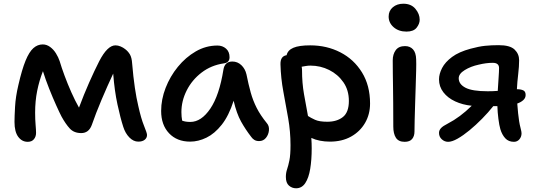

<svg xmlns="http://www.w3.org/2000/svg" viewBox="-20 -752 2899 1033"><path d="M129 11Q98 11 78 -16Q58 -43 58 -96Q58 -123 61 -177.5Q64 -232 79 -295Q98 -378 117.5 -425.5Q137 -473 159.5 -493Q182 -513 210 -513Q231 -513 249.5 -499.5Q268 -486 281 -465Q294 -444 301 -423Q311 -389 327.5 -344.5Q344 -300 364 -255Q384 -210 405 -173Q431 -243 459.5 -307.5Q488 -372 514 -423Q558 -508 601 -508Q615 -508 629 -502Q643 -496 653 -488Q669 -476 679 -459Q689 -442 691 -410Q697 -338 705.5 -280.5Q714 -223 724 -182Q739 -114 755 -75Q771 -36 771 -26Q771 -10 758.5 0Q746 10 724 10Q698 10 676 -12.5Q654 -35 643 -70Q628 -116 612 -190Q596 -264 589 -356Q558 -290 526.5 -215.5Q495 -141 474 -80Q458 -36 417 -36Q378 -36 355.5 -60.5Q333 -85 311 -125Q301 -144 282.5 -185Q264 -226 244.5 -275Q225 -324 211 -369Q191 -318 180 -263Q169 -208 169 -146Q169 -109 171.5 -80.5Q174 -52 174 -37Q174 -17 162.5 -3Q151 11 129 11Z M1003 10Q932 10 889.5 -35Q847 -80 847 -155Q847 -217 871 -279Q895 -341 937 -392.5Q979 -444 1033.5 -475.5Q1088 -507 1150 -507Q1177 -507 1196 -490.5Q1215 -474 1215 -444Q1215 -415 1184 -411Q1116 -401 1064.5 -361.5Q1013 -322 984.5 -265.5Q956 -209 956 -149Q956 -136 957 -125Q958 -114 960 -103Q977 -96 1004 -96Q1063 -96 1111.5 -167.5Q1160 -239 1182 -377Q1189 -421 1230 -421Q1258 -421 1278.5 -401.5Q1299 -382 1306 -352Q1317 -297 1329 -254Q1341 -211 1361 -171.5Q1381 -132 1416 -89Q1429 -74 1427 -51Q1425 -28 1411 -10.5Q1397 7 1374 7Q1359 7 1349 1Q1339 -5 1332 -15Q1301 -55 1277 -98Q1253 -141 1237 -210Q1211 -129 1173 -81Q1135 -33 1091 -11.5Q1047 10 1003 10Z M1573 261Q1551 261 1534.5 246.5Q1518 232 1518 200Q1518 178 1524.5 159Q1531 140 1537 111Q1543 82 1543 29Q1543 -44 1530.5 -115.5Q1518 -187 1504.5 -259Q1491 -331 1489 -406Q1488 -450 1522 -455Q1528 -482 1558.5 -495Q1589 -508 1649 -508Q1738 -508 1811 -470.5Q1884 -433 1927.5 -362.5Q1971 -292 1971 -195Q1971 -137 1944 -90.5Q1917 -44 1868.5 -17Q1820 10 1755 10Q1727 10 1701.5 5Q1676 0 1655 -10Q1657 19 1657 46Q1657 108 1649 156.5Q1641 205 1622.5 233Q1604 261 1573 261ZM1605 -374Q1605 -306 1615.5 -246Q1626 -186 1637 -128Q1652 -118 1675 -107.5Q1698 -97 1741 -97Q1793 -97 1825 -122.5Q1857 -148 1857 -209Q1857 -267 1827.5 -309.5Q1798 -352 1751 -375.5Q1704 -399 1650 -399Q1638 -399 1626 -397Q1614 -395 1603 -393Q1605 -384 1605 -374Z M2167 -582Q2125 -582 2098 -605.5Q2071 -629 2071 -663Q2071 -694 2093.5 -713Q2116 -732 2150 -732Q2192 -732 2215 -704.5Q2238 -677 2238 -646Q2238 -624 2221.5 -603Q2205 -582 2167 -582ZM2157 11Q2124 11 2110 -11Q2096 -33 2096 -71Q2096 -145 2095.5 -196.5Q2095 -248 2094.5 -285.5Q2094 -323 2093.5 -356Q2093 -389 2093 -427Q2093 -460 2109 -482Q2125 -504 2159 -504Q2186 -504 2202 -486.5Q2218 -469 2219 -433Q2220 -411 2219 -372.5Q2218 -334 2216.5 -287.5Q2215 -241 2213.5 -194Q2212 -147 2211 -107Q2210 -67 2210 -44Q2210 -20 2197.5 -4.5Q2185 11 2157 11Z M2391 11Q2372 11 2357 -2.5Q2342 -16 2342 -37Q2342 -51 2352.5 -62.5Q2363 -74 2389 -87Q2455 -121 2518 -183Q2469 -188 2429 -206.5Q2389 -225 2365.5 -255.5Q2342 -286 2342 -325Q2342 -354 2358.5 -386Q2375 -418 2412 -445.5Q2449 -473 2512 -490Q2556 -502 2589.5 -505.5Q2623 -509 2663 -509Q2724 -509 2748.5 -485.5Q2773 -462 2773 -428Q2773 -395 2768 -353Q2763 -311 2761 -272Q2782 -272 2795 -266Q2808 -260 2808 -241Q2808 -225 2795.5 -213.5Q2783 -202 2763 -195Q2765 -168 2767.5 -143Q2770 -118 2773 -100Q2776 -81 2781 -62Q2786 -43 2786 -35Q2786 -16 2774.5 -2.5Q2763 11 2745 11Q2716 11 2698.5 -8Q2681 -27 2672 -57Q2666 -77 2661.5 -112.5Q2657 -148 2656 -181H2634Q2607 -147 2573.5 -113Q2540 -79 2506 -51Q2472 -23 2442 -6Q2412 11 2391 11ZM2448 -331Q2448 -299 2484.5 -280Q2521 -261 2604 -261Q2617 -261 2630.5 -261.5Q2644 -262 2658 -263Q2660 -298 2662.5 -333Q2665 -368 2665 -386Q2665 -414 2631 -414Q2596 -414 2555 -404Q2513 -395 2480.5 -375Q2448 -355 2448 -331Z"/></svg>

Font: Shantell Sans Normal
Style: Regular
Weight: 500
Designer: Stephen Nixon, Anya Danilova, Shantell Martin
Foundry: Arrow Type
Version: Version 1.009;[a7da0bfa3]